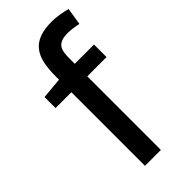

<svg xmlns="http://www.w3.org/2000/svg" viewBox="-221 -739 788 788"><g transform="rotate(-45 173.0 -344.5)"><path d="M316.9 -427.2H205.1V0H112.8V-427.2H21V-491.2L113.3 -499.5V-518.6Q113.3 -561 120.1 -593Q127 -625 143.8 -646.5Q160.6 -668 189.2 -678.7Q217.8 -689.5 261.2 -689.5Q281.7 -689.5 304 -685.8Q326.2 -682.1 346.2 -676.8L334.5 -602.5Q319.3 -605.5 303.7 -607.7Q288.1 -609.9 273.9 -609.9Q251.5 -609.9 238 -604.7Q224.6 -599.6 217.3 -589.8Q210 -580.1 207.5 -564.9Q205.1 -549.8 205.1 -530.3V-500H316.9Z"/></g></svg>

Font: Shanti
Style: Regular
Weight: 400
Designer: vernon adams
Foundry: vernon adams
Version: Version 1.000